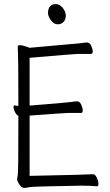

<svg xmlns="http://www.w3.org/2000/svg" viewBox="-20 -915 540 940"><path d="M224.5 -883Q234 -895 253 -895Q272 -895 287 -876.5Q302 -858 302 -839Q302 -820 291.5 -808Q281 -796 262.5 -796Q244 -796 229.5 -815.5Q215 -835 215 -853Q215 -871 224.5 -883ZM436 -62Q446 -62 454 -45Q462 -28 462 -15.5Q462 -3 454 -3Q422 -6 377 -6Q131 -2 121.5 1.5Q112 5 99 5Q86 5 75 -11.5Q64 -28 64 -36Q64 -44 67 -57.5Q70 -71 70 -345V-348L68 -349Q58 -355 52 -369.5Q46 -384 46 -393Q46 -399 53 -399L70 -396V-402Q70 -643 67 -679V-685Q67 -694 76 -694Q89 -694 115 -685L124 -681Q370 -703 371 -703Q399 -707 406 -707Q419 -707 426.5 -691Q434 -675 434 -663Q434 -651 425 -651H361Q346 -651 125 -632V-398Q302 -412 326 -415.5Q350 -419 358 -419Q370 -419 377.5 -403Q385 -387 385 -374.5Q385 -362 377 -362H313Q299 -362 125 -349V-54Q416 -60 436 -62Z"/></svg>

Font: Moon Stars Kai T HW Light
Style: Regular
Weight: 300
Designer: GuiWonder
Version: Version 1.101